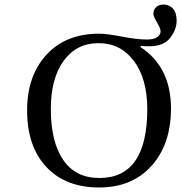

<svg xmlns="http://www.w3.org/2000/svg" viewBox="-20 -818 802 850"><path d="M639 -613Q621 -613 603 -615V-609Q737 -520 737 -338Q737 -180 651 -84Q565 12 419 12Q270 12 185 -79Q100 -170 100 -329Q100 -483 186 -576Q272 -669 419 -669Q452 -669 519.5 -656Q587 -643 631 -643Q660 -643 675.5 -653.5Q691 -664 691 -679Q691 -692 675 -719Q659 -746 659 -756Q659 -776 672 -787Q685 -798 704 -798Q729 -798 745.5 -780Q762 -762 762 -726Q762 -688 733.5 -650.5Q705 -613 639 -613ZM632 -335Q632 -469 573 -548Q514 -627 416 -627Q319 -627 262 -549Q205 -471 205 -335Q205 -191 259.5 -110.5Q314 -30 420 -30Q632 -30 632 -335Z"/></svg>

Font: myMathFont
Style: Regular
Weight: 400
Designer: Ross Mills, John Hudson & Paul Hanslow, Tiro Typeworks Ltd; with prior portions MicroPress Inc., and Coen Hoffman. Math 
Foundry: Tiro Typeworks Ltd
Version: Version 2.13 b171